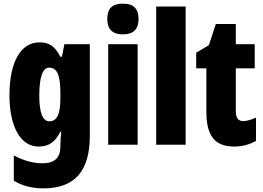

<svg xmlns="http://www.w3.org/2000/svg" viewBox="-20 -796 1446 1056"><path d="M197 -563C93 -563 32 -453 32 -272C32 -99 93 10 192 10C249 10 282 -14 312 -71H317C314 -51 312 -17 312 5V11C312 78 273 102 214 102C165 102 115 90 56 59V198C103 226 154 240 219 240C398 240 474 137 474 -49V-553H334L321 -484H312C281 -544 249 -563 197 -563ZM250 -424C294 -424 312 -384 312 -285V-256C312 -168 294 -129 251 -129C215 -129 196 -176 196 -270C196 -375 216 -424 250 -424Z M656 -776C596 -776 570 -748 570 -691C570 -635 599 -607 656 -607C713 -607 742 -635 742 -691C742 -747 716 -776 656 -776ZM737 -553H575V0H737Z M1001 0V-760H839V0Z M1317 -130C1290 -130 1277 -148 1277 -184V-420H1381V-553H1277V-664H1167L1129 -548L1059 -506V-420H1115V-182C1115 -52 1159 10 1268 10C1313 10 1352 -1 1388 -21V-149C1361 -137 1337 -130 1317 -130Z"/></svg>

Font: Noto Sans Thai ExtCond Blk
Style: Regular
Weight: 900
Width: 2
Designer: Monotype Design Team
Foundry: Monotype Imaging Inc.
Version: Version 2.002